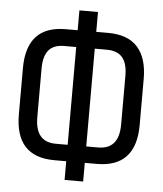

<svg xmlns="http://www.w3.org/2000/svg" viewBox="-51 -745 671 790"><g transform="rotate(5 284.5 -350.0)"><path d="M321.8 -618.2H371.1Q453.1 -618.2 493.2 -573Q533.2 -527.8 533.2 -442.9V-252Q533.2 -77.1 371.1 -77.1H321.8V0H245.1V-77.1H195.8Q34.2 -77.1 34.2 -252V-442.9Q34.2 -618.2 195.8 -618.2H245.1V-700.2H321.8ZM245.1 -548.8H195.8Q151.9 -548.8 131.3 -523.9Q110.8 -499 110.8 -448.2V-247.1Q110.8 -145 195.8 -145H245.1ZM321.8 -145H371.1Q457 -145 457 -247.1V-448.2Q457 -499 436.3 -523.9Q415.5 -548.8 371.1 -548.8H321.8Z"/></g></svg>

Font: Bebas Neue Regular
Style: Regular
Weight: 400
Designer: Ryoichi Tsunekawa
Foundry: Ryoichi Tsunekawa
Version: Version 001.003